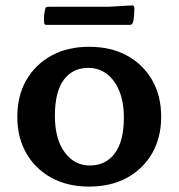

<svg xmlns="http://www.w3.org/2000/svg" viewBox="-20 -679 661 710"><path d="M309 11Q230 11 170.5 -21.5Q111 -54 77.5 -112Q44 -170 44 -247Q44 -325 77.5 -383Q111 -441 170.5 -473.5Q230 -506 309 -506Q390 -506 449.5 -473.5Q509 -441 542.5 -383Q576 -325 576 -247Q576 -170 542.5 -112Q509 -54 449.5 -21.5Q390 11 309 11ZM312 -67Q371 -67 404.5 -112Q438 -157 438 -243Q438 -302 421 -343Q404 -384 374.5 -406Q345 -428 307 -428Q248 -428 215.5 -383.5Q183 -339 183 -251Q183 -165 219 -116Q255 -67 312 -67ZM147 -645Q148 -654 158 -654H382L467 -659Q476 -660 477 -650Q477 -637 476 -623.5Q475 -610 472 -597Q469 -587 460 -587H152Q143 -587 143 -597Q142 -609 143 -621Q144 -633 147 -645Z"/></svg>

Font: Hahmlet SemiBold
Style: Regular
Weight: 600
Version: Version 1.002